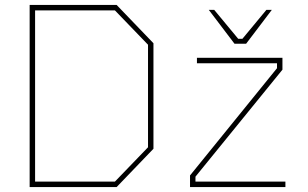

<svg xmlns="http://www.w3.org/2000/svg" viewBox="-20 -757 1247 777"><path d="M100 0V-737H452L601 -582V-155L452 0ZM929 -580 825 -717H847L944 -600H961L1058 -717H1080L976 -580ZM122 -22H445L579 -161V-576L445 -715H122ZM749 0V-47L1101 -481V-501H777V-523H1123V-475L771 -42V-22H1135V0Z"/></svg>

Font: Tomorrow Thin
Style: Regular
Weight: 250
Designer: Tony de Marco, Monica Rizzolli
Foundry: Just in Type
Version: Version 2.002